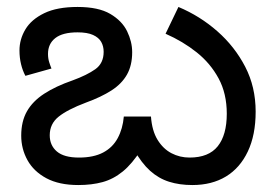

<svg xmlns="http://www.w3.org/2000/svg" viewBox="-20 -520 790 552"><path d="M533 12Q496 12 466 2.5Q436 -7 411.5 -29Q387 -51 365 -90H386Q360 -49 333 -27Q306 -5 275 3.5Q244 12 205 12Q150 12 113.5 -7.5Q77 -27 59 -59.5Q41 -92 41 -130Q41 -171 57.5 -200Q74 -229 107 -250.5Q140 -272 189 -289Q230 -304 254 -321Q278 -338 278 -371Q278 -387 271 -399.5Q264 -412 247.5 -419.5Q231 -427 203 -427Q160 -427 139 -410.5Q118 -394 118 -365Q118 -352 121.5 -341Q125 -330 128 -323L53 -302Q45 -317 40.5 -335.5Q36 -354 36 -375Q36 -407 53 -435.5Q70 -464 107 -482Q144 -500 203 -500Q263 -500 297 -480Q331 -460 345.5 -430Q360 -400 360 -370Q360 -332 345 -305.5Q330 -279 300.5 -260Q271 -241 227 -225Q174 -205 148.5 -184.5Q123 -164 123 -131Q123 -102 143.5 -84.5Q164 -67 207 -67Q249 -67 276.5 -81.5Q304 -96 318.5 -123Q333 -150 336 -185H414Q417 -144 433 -118Q449 -92 473 -79.5Q497 -67 525 -67Q580 -67 606 -99.5Q632 -132 632 -193Q632 -251 608.5 -294.5Q585 -338 545.5 -369.5Q506 -401 456 -423L493 -500Q555 -474 605 -430Q655 -386 685 -328Q715 -270 715 -199Q715 -132 692.5 -84.5Q670 -37 629.5 -12.5Q589 12 533 12Z"/></svg>

Font: utelugu25
Style: Book
Weight: 400
Designer: Jelle Bosma - Monotype Design Team
Foundry: Monotype Imaging Inc.
Version: Version 2.003